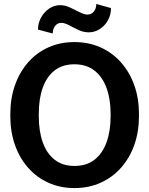

<svg xmlns="http://www.w3.org/2000/svg" viewBox="-20 -932 746 962"><path d="M353 10.3Q281.2 10.3 222.2 -16.6Q163.1 -43.5 120.4 -92Q77.6 -140.6 54.7 -206.3Q31.7 -272 31.7 -350.1V-360.8Q31.7 -438.5 54.7 -504.2Q77.6 -569.8 120.1 -618.7Q162.6 -667.5 221.7 -694.3Q280.8 -721.2 352.5 -721.2Q424.8 -721.2 484.4 -694.3Q543.9 -667.5 586.9 -618.7Q629.9 -569.8 653.1 -504.2Q676.3 -438.5 676.3 -360.8V-350.1Q676.3 -272 653.1 -206.3Q629.9 -140.6 586.9 -92Q543.9 -43.5 484.6 -16.6Q425.3 10.3 353 10.3ZM353 -100.6Q413.6 -100.6 453.6 -131.8Q493.7 -163.1 513.9 -219.2Q534.2 -275.4 534.2 -350.1V-361.8Q534.2 -435.5 513.7 -491.5Q493.2 -547.4 452.9 -578.6Q412.6 -609.9 352.5 -609.9Q293 -609.9 253.4 -578.9Q213.9 -547.9 194.1 -492.2Q174.3 -436.5 174.3 -361.8V-350.1Q174.3 -275.4 194.1 -219.2Q213.9 -163.1 253.7 -131.8Q293.5 -100.6 353 -100.6ZM244.1 -764.2 170.4 -783.7Q170.4 -816.4 185.8 -844.2Q201.2 -872.1 226.6 -889.2Q252 -906.2 281.7 -906.2Q305.2 -906.2 330.6 -894.5Q356 -882.8 379.2 -870.8Q402.3 -858.9 418.5 -858.9Q438.5 -859.4 450.4 -874.3Q462.4 -889.2 462.4 -912.1L536.1 -891.6Q536.1 -857.9 520.8 -830.3Q505.4 -802.7 480 -786.4Q454.6 -770 424.3 -770Q398.9 -770 373.5 -781.7Q348.1 -793.5 326.2 -805.4Q304.2 -817.4 287.6 -817.4Q267.6 -817.4 255.9 -801.8Q244.1 -786.1 244.1 -764.2Z"/></svg>

Font: Robotiche
Style: Bold
Weight: 700
Designer: Google
Version: Version 2.001